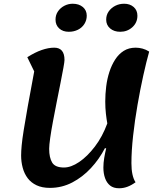

<svg xmlns="http://www.w3.org/2000/svg" viewBox="-20 -981 855 1027"><path d="M617 26Q587 26 569 11.5Q551 -3 542 -28Q533 -53 533 -85Q533 -110 537.5 -136.5Q542 -163 548 -188H541Q511 -130 466.5 -82Q422 -34 366.5 -5Q311 24 247 24Q205 24 175.5 10Q146 -4 128 -28Q110 -52 101.5 -83.5Q93 -115 93 -149Q93 -172 96 -204Q99 -236 107 -286Q115 -336 128.5 -412Q142 -488 163 -599L126 -675Q167 -701 203 -713.5Q239 -726 270 -726Q325 -726 325 -660Q325 -651 319 -617.5Q313 -584 303.5 -536.5Q294 -489 283.5 -436Q273 -383 263.5 -332.5Q254 -282 248.5 -243Q243 -204 243 -185Q243 -138 259 -111.5Q275 -85 322 -85Q360 -85 403.5 -114.5Q447 -144 487.5 -197Q528 -250 554 -321Q550 -342 546.5 -372.5Q543 -403 543 -438Q543 -477 548 -518Q553 -559 565 -596Q577 -633 596 -662.5Q615 -692 642 -709Q669 -726 706 -726Q724 -726 742.5 -721Q761 -716 778 -705Q763 -652 746.5 -577.5Q730 -503 715.5 -419.5Q701 -336 692 -255Q683 -174 683 -108Q683 -40 705 -6Q683 10 661.5 18Q640 26 617 26ZM623 -811Q590 -811 569 -829Q548 -847 548 -876Q548 -901 561.5 -920Q575 -939 596.5 -950Q618 -961 644 -961Q675 -961 695 -943.5Q715 -926 715 -897Q715 -860 688 -835.5Q661 -811 623 -811ZM348 -811Q316 -811 296.5 -829Q277 -847 277 -876Q277 -901 290 -920Q303 -939 324 -950Q345 -961 369 -961Q402 -961 423 -943.5Q444 -926 444 -897Q444 -873 431.5 -853Q419 -833 397 -822Q375 -811 348 -811Z"/></svg>

Font: Lemonada Medium
Style: Regular
Weight: 500
Designer: Mohamed Gaber (Arabic), Eduardo Tunni (Latin)
Foundry: Kief Type Foundry
Version: Version 4.004; ttfautohint (v1.8.2)